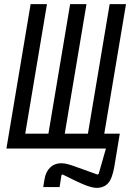

<svg xmlns="http://www.w3.org/2000/svg" viewBox="-20 -718 640 928"><path d="M282 125 277 129 268 186H189L195 149Q201 112 222.5 91.5Q244 71 275 71Q289 71 302 74Q315 77 338 85L452 126L457 122L492 0H11L128 -698H207L102 -72H214L319 -698H398L293 -72H405L510 -698H589L484 -72H559L533 85Q523 145 502.5 167.5Q482 190 447 190Q426 190 391.5 176.5Q357 163 282 125Z"/></svg>

Font: iA Writer Mono V
Style: Regular
Weight: 400
Italic angle: -9.5°
Designer: Mike Abbink, Paul van der Laan, Pieter van Rosmalen
Foundry: Bold Monday
Version: Version 2.000